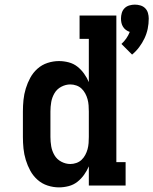

<svg xmlns="http://www.w3.org/2000/svg" viewBox="-20 -802 663 830"><path d="M551 -566 505 -612Q517 -623 526 -636Q535 -649 541 -664Q532 -667 524.5 -672.5Q517 -678 512 -686Q507 -694 505 -703Q503 -712 503 -722Q503 -734 506.5 -746Q510 -758 518.5 -766.5Q527 -775 539 -778.5Q551 -782 563 -782Q575 -782 587 -778.5Q599 -775 607.5 -766.5Q616 -758 619.5 -746Q623 -734 623 -722Q623 -699 618.5 -677.5Q614 -656 604.5 -636Q595 -616 581.5 -598Q568 -580 551 -566ZM235 8Q210 8 185.5 0Q161 -8 142 -25Q123 -42 111 -64Q99 -86 91.5 -110.5Q84 -135 81.5 -160Q79 -185 79 -210V-320Q79 -345 81.5 -370Q84 -395 91.5 -419.5Q99 -444 111 -466Q123 -488 142 -505Q161 -522 185.5 -530Q210 -538 235 -538Q256 -538 277 -532.5Q298 -527 314.5 -514Q331 -501 343.5 -483.5Q356 -466 364 -447V-634H324V-735H483V-101H523V0H364V-83Q356 -64 343.5 -46.5Q331 -29 314.5 -16Q298 -3 277 2.5Q256 8 235 8ZM284 -93Q297 -93 310 -97.5Q323 -102 332.5 -111Q342 -120 348.5 -132Q355 -144 358.5 -157Q362 -170 363 -183.5Q364 -197 364 -210V-320Q364 -333 363 -346.5Q362 -360 358.5 -373Q355 -386 348.5 -398Q342 -410 332.5 -419Q323 -428 310 -432.5Q297 -437 284 -437Q264 -437 245 -427Q226 -417 215.5 -399Q205 -381 201.5 -361Q198 -341 198 -320V-210Q198 -189 201.5 -169Q205 -149 215.5 -131Q226 -113 245 -103Q264 -93 284 -93Z"/></svg>

Font: Iosevka Slab Extended
Style: Bold
Weight: 700
Width: 7
Monospace: yes
Designer: Belleve Invis
Foundry: Belleve Invis
Version: Version 11.1.0; ttfautohint (v1.8.3)